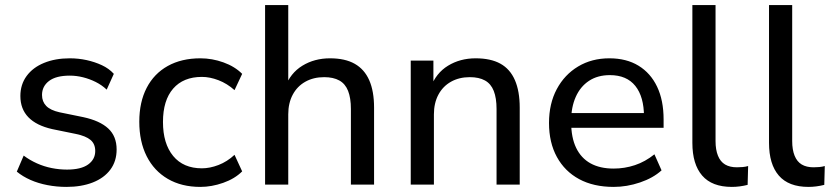

<svg xmlns="http://www.w3.org/2000/svg" viewBox="-20 -725 3268 754"><path d="M241 9Q203 9 166.5 2Q130 -5 99.5 -18.5Q69 -32 46 -51L73 -114Q97 -96 125 -83.5Q153 -71 183 -65Q213 -59 243 -59Q298 -59 326 -79Q354 -99 354 -132Q354 -160 335.5 -175.5Q317 -191 278 -199L185 -218Q123 -232 91.5 -264.5Q60 -297 60 -348Q60 -393 84.5 -426.5Q109 -460 153 -478Q197 -496 254 -496Q288 -496 320 -489Q352 -482 380 -469Q408 -456 427 -435L399 -373Q380 -391 356 -403Q332 -415 306 -421.5Q280 -428 254 -428Q200 -428 172.5 -407Q145 -386 145 -352Q145 -326 161.5 -309Q178 -292 214 -284L307 -265Q372 -251 405 -220.5Q438 -190 438 -138Q438 -92 413.5 -59Q389 -26 344.5 -8.5Q300 9 241 9Z M767 9Q693 9 639 -22.5Q585 -54 556 -111.5Q527 -169 527 -247Q527 -324 556 -380Q585 -436 639 -466Q693 -496 767 -496Q813 -496 857.5 -480Q902 -464 931 -435L901 -371Q872 -397 838 -410Q804 -423 773 -423Q700 -423 660 -377Q620 -331 620 -246Q620 -161 660 -112.5Q700 -64 773 -64Q804 -64 838 -77Q872 -90 901 -117L931 -52Q902 -23 856.5 -7Q811 9 767 9Z M1021 0V-705H1112V-381H1099Q1120 -438 1167.5 -467Q1215 -496 1276 -496Q1335 -496 1373 -474.5Q1411 -453 1430 -410Q1449 -367 1449 -302V0H1358V-297Q1358 -340 1347 -368Q1336 -396 1312.5 -409Q1289 -422 1253 -422Q1211 -422 1179 -404Q1147 -386 1129.5 -353Q1112 -320 1112 -276V0Z M1593 0V-487H1682V-381H1671Q1692 -438 1739.5 -467Q1787 -496 1848 -496Q1907 -496 1945 -475Q1983 -454 2002 -410.5Q2021 -367 2021 -302V0H1930V-297Q1930 -340 1919 -368Q1908 -396 1884.5 -409Q1861 -422 1825 -422Q1783 -422 1751 -404Q1719 -386 1701.5 -353Q1684 -320 1684 -276V0Z M2390 9Q2311 9 2254.5 -21.5Q2198 -52 2167 -108.5Q2136 -165 2136 -242Q2136 -318 2166.5 -375Q2197 -432 2250.5 -464Q2304 -496 2373 -496Q2440 -496 2487.5 -467Q2535 -438 2560.5 -384.5Q2586 -331 2586 -256V-223H2207V-281H2526L2509 -267Q2509 -345 2475 -387.5Q2441 -430 2375 -430Q2327 -430 2293 -407.5Q2259 -385 2241 -344.5Q2223 -304 2223 -251V-245Q2223 -185 2242.5 -144.5Q2262 -104 2299 -83.5Q2336 -63 2390 -63Q2433 -63 2473.5 -76.5Q2514 -90 2550 -119L2578 -56Q2545 -26 2493.5 -8.5Q2442 9 2390 9Z M2854 9Q2776 9 2737.5 -35.5Q2699 -80 2699 -164V-705H2790V-171Q2790 -137 2799.5 -113.5Q2809 -90 2827.5 -79Q2846 -68 2874 -68Q2885 -68 2896.5 -69Q2908 -70 2918 -73L2916 1Q2900 5 2884.5 7Q2869 9 2854 9Z M3155 9Q3077 9 3038.5 -35.5Q3000 -80 3000 -164V-705H3091V-171Q3091 -137 3100.5 -113.5Q3110 -90 3128.5 -79Q3147 -68 3175 -68Q3186 -68 3197.5 -69Q3209 -70 3219 -73L3217 1Q3201 5 3185.5 7Q3170 9 3155 9Z"/></svg>

Font: Nunito Sans 12pt Medium
Style: Regular
Weight: 500
Designer: Vernon Adams
Foundry: Vernon Adams
Version: Version 3.101;gftools[0.9.27]